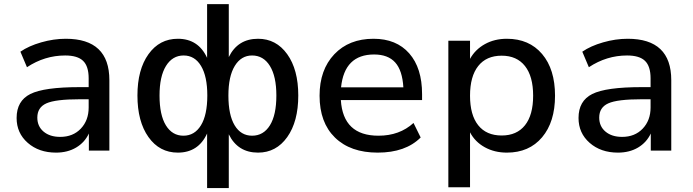

<svg xmlns="http://www.w3.org/2000/svg" viewBox="-20 -739 3398 942"><path d="M254.9 9.8Q170.9 9.8 116.2 -38.1Q61.5 -85.9 61.5 -160.2Q61.5 -244.1 128.9 -277.8Q196.3 -311.5 370.1 -311.5H415V-354.5Q415 -414.1 387.7 -440.4Q360.4 -466.8 299.8 -466.8Q199.2 -466.8 112.3 -409.2L80.1 -485.4Q121.1 -513.7 182.1 -531.2Q243.2 -548.8 302.7 -548.8Q516.6 -548.8 516.6 -345.7V0H416V-84Q395.5 -40 353.5 -15.1Q311.5 9.8 254.9 9.8ZM163.1 -162.1Q163.1 -119.1 193.8 -93.3Q224.6 -67.4 275.4 -67.4Q337.9 -67.4 376.5 -107.9Q415 -148.4 415 -211.9V-252H371.1Q252 -252 207.5 -231.9Q163.1 -211.9 163.1 -162.1Z M996.1 183.6V-84Q953.1 9.8 852.5 9.8Q762.7 9.8 708.5 -66.4Q654.3 -142.6 654.3 -270.5Q654.3 -397.5 708.5 -473.1Q762.7 -548.8 852.5 -548.8Q953.1 -548.8 996.1 -455.1V-718.8H1102.5V-459Q1146.5 -548.8 1246.1 -548.8Q1335 -548.8 1389.2 -473.1Q1443.4 -397.5 1443.4 -270.5Q1443.4 -142.6 1389.2 -66.4Q1335 9.8 1246.1 9.8Q1146.5 9.8 1102.5 -80.1V183.6ZM762.7 -270.5Q762.7 -174.8 793.9 -124Q825.2 -73.2 879.9 -73.2Q934.6 -73.2 965.8 -124Q997.1 -174.8 997.1 -270.5Q997.1 -364.3 966.3 -415.5Q935.5 -466.8 880.9 -466.8Q826.2 -466.8 794.4 -415.5Q762.7 -364.3 762.7 -270.5ZM1100.6 -270.5Q1100.6 -174.8 1131.3 -124Q1162.1 -73.2 1216.8 -73.2Q1272.5 -73.2 1304.2 -124Q1335.9 -174.8 1335.9 -270.5Q1335.9 -364.3 1304.2 -415.5Q1272.5 -466.8 1216.8 -466.8Q1163.1 -466.8 1131.8 -415.5Q1100.6 -364.3 1100.6 -270.5Z M1833 9.8Q1699.2 9.8 1623.5 -64Q1547.9 -137.7 1547.9 -269.5Q1547.9 -396.5 1620.1 -472.7Q1692.4 -548.8 1812.5 -548.8Q1924.8 -548.8 1987.8 -477.1Q2050.8 -405.3 2050.8 -277.3V-248H1652.3Q1663.1 -73.2 1836.9 -73.2Q1940.4 -73.2 2008.8 -135.7L2043.9 -64.5Q1969.7 9.8 1833 9.8ZM1653.3 -310.5H1959Q1954.1 -393.6 1918.9 -432.6Q1883.8 -471.7 1815.4 -471.7Q1669.9 -471.7 1653.3 -310.5Z M2466.8 -548.8Q2576.2 -548.8 2639.6 -474.1Q2703.1 -399.4 2703.1 -269.5Q2703.1 -140.6 2639.6 -65.4Q2576.2 9.8 2466.8 9.8Q2406.2 9.8 2358.4 -16.6Q2310.5 -43 2286.1 -89.8V179.7H2179.7V-539.1H2286.1V-450.2Q2311.5 -496.1 2358.9 -522.5Q2406.2 -548.8 2466.8 -548.8ZM2441.4 -74.2Q2515.6 -74.2 2555.7 -124.5Q2595.7 -174.8 2595.7 -269.5Q2595.7 -364.3 2555.7 -415Q2515.6 -465.8 2441.4 -465.8Q2366.2 -465.8 2326.2 -415Q2286.1 -364.3 2286.1 -269.5Q2286.1 -174.8 2326.2 -124.5Q2366.2 -74.2 2441.4 -74.2Z M3011.7 9.8Q2927.7 9.8 2873 -38.1Q2818.4 -85.9 2818.4 -160.2Q2818.4 -244.1 2885.7 -277.8Q2953.1 -311.5 3127 -311.5H3171.9V-354.5Q3171.9 -414.1 3144.5 -440.4Q3117.2 -466.8 3056.6 -466.8Q2956.1 -466.8 2869.1 -409.2L2836.9 -485.4Q2877.9 -513.7 2939 -531.2Q3000 -548.8 3059.6 -548.8Q3273.4 -548.8 3273.4 -345.7V0H3172.9V-84Q3152.3 -40 3110.4 -15.1Q3068.4 9.8 3011.7 9.8ZM2919.9 -162.1Q2919.9 -119.1 2950.7 -93.3Q2981.4 -67.4 3032.2 -67.4Q3094.7 -67.4 3133.3 -107.9Q3171.9 -148.4 3171.9 -211.9V-252H3127.9Q3008.8 -252 2964.4 -231.9Q2919.9 -211.9 2919.9 -162.1Z"/></svg>

Font: Min Sans Medium
Style: Regular
Weight: 500
Designer: Jinseong-Kim, NotoSansCJK, Nunito
Foundry: Jinseong-Kim
Version: Version 1.400;Glyphs 3.1.2 (3151)